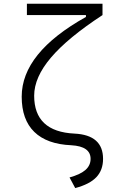

<svg xmlns="http://www.w3.org/2000/svg" viewBox="-20 -752 626 1007"><path d="M374.5 234.4 344.7 178.7Q402.3 162.6 428.7 138.9Q455.1 115.2 455.1 81.1Q455.1 15.6 354 9.8Q226.1 4.4 159.9 -60.1Q93.8 -124.5 93.8 -245.1Q93.8 -475.1 430.7 -663.1V-672.9H121.1V-732.4H517.6V-672.9Q335.4 -553.7 247.3 -450Q159.2 -346.2 159.2 -250Q159.2 -61.5 370.6 -51.3Q520.5 -43.9 520.5 81.1Q520.5 140.1 485.4 177.2Q450.2 214.4 374.5 234.4Z"/></svg>

Font: Cascadia Code NF Light
Style: Regular
Weight: 300
Monospace: yes
Designer: Aaron Bell
Foundry: Saja Typeworks
Version: Version 2404.023; ttfautohint (v1.8.4)